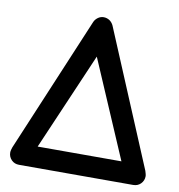

<svg xmlns="http://www.w3.org/2000/svg" viewBox="-86 -859 873 937"><g transform="rotate(10 351.0 -390.5)"><path d="M70.3 0Q47.9 0 33.2 -14.6Q17.6 -30.3 17.6 -51.8Q17.6 -58.6 19.5 -65.4Q21.5 -71.3 23.4 -78.1Q117.2 -301.8 305.7 -749Q311.5 -762.7 325.2 -772.5Q337.9 -781.2 352.5 -781.2Q368.2 -781.2 381.8 -772.5Q394.5 -763.7 401.4 -749Q495.1 -525.4 682.6 -78.1Q684.6 -71.3 686.5 -64.5Q688.5 -57.6 688.5 -51.8Q688.5 -30.3 672.9 -14.6Q658.2 0 635.7 0Q447.3 0 70.3 0ZM144.5 -103.5Q249 -103.5 559.6 -103.5Q507.8 -224.6 352.5 -585.9Q300.8 -465.8 144.5 -103.5Z"/></g></svg>

Font: Abed
Style: Bold
Weight: 700
Designer: Johan Aakerlund
Version: Version 3.105